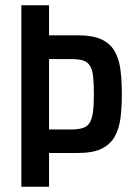

<svg xmlns="http://www.w3.org/2000/svg" viewBox="-20 -708 508 728"><path d="M61 0V-688H166V-574H277Q331 -574 364 -559Q397 -544 414 -515Q431 -486 436.5 -445Q442 -404 442 -351Q442 -302 437 -261.5Q432 -221 415.5 -191Q399 -161 366 -144.5Q333 -128 276 -128H166V0ZM166 -217H249Q276 -217 293.5 -222.5Q311 -228 320 -242.5Q329 -257 332.5 -283.5Q336 -310 336 -351Q336 -393 333 -419Q330 -445 320.5 -459.5Q311 -474 294 -479Q277 -484 249 -484H166Z"/></svg>

Font: Saira Condensed SemiBold
Style: Regular
Weight: 600
Width: 3
Designer: Hector Gatti with collaboration of the Omnibus-Type team
Foundry: Omnibus-Type
Version: Version 1.100